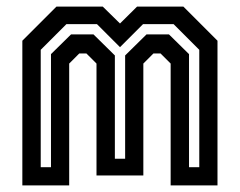

<svg xmlns="http://www.w3.org/2000/svg" viewBox="-20 -560 724 580"><path d="M47.5 0V-437L150.5 -540H290.5L342.5 -489L394 -540H534L637 -437V0H495.5V-368L465 -398.5H443.5L413 -368V-30H271.5V-368L241 -398.5H219.5L189 -368V0ZM103 -55H134V-396.5L194.5 -456H262.5L327 -392.5V-80.5H358V-392.5L422.5 -456H490.5L551 -396.5V-55H582V-409.5L504.5 -487H412L342.5 -417.5L273 -487H180.5L103 -409.5Z"/></svg>

Font: Tourney Condensed SemiBold
Style: Regular
Weight: 600
Width: 3
Designer: Tyler Finck
Foundry: Etcetera Type Co
Version: Version 1.010; ttfautohint (v1.8.3)